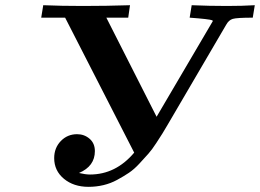

<svg xmlns="http://www.w3.org/2000/svg" viewBox="-20 -706 998 737"><path d="M138.2 -638.2 146 -686Q214.8 -683.1 297.9 -683.1Q388.7 -683.1 479 -686L472.2 -638.2H388.2L581.1 -257.8L796.9 -625L795.9 -626V-627.9Q782.7 -632.8 708 -638.2L715.8 -686Q783.7 -683.1 851.1 -683.1Q910.2 -683.1 958 -686L950.2 -638.2Q889.2 -638.2 873.5 -633.5Q857.9 -628.9 848.1 -610.8L639.2 -253.9Q637.2 -251 624 -228Q610.8 -205.1 603.5 -193.6Q596.2 -182.1 579.6 -156.5Q563 -130.9 549.6 -116Q536.1 -101.1 515.6 -78.6Q495.1 -56.2 474.6 -42.5Q454.1 -28.8 429.4 -15.4Q404.8 -2 377 4.6Q349.1 11.2 319.8 11.2Q262.7 11.2 225.3 -19.8Q188 -50.8 188 -99.1Q188 -138.2 213.4 -164.6Q238.8 -190.9 275.9 -190.9Q303.7 -190.9 324 -173.3Q344.2 -155.8 344.2 -126Q344.2 -67.9 283.2 -42Q308.1 -36.1 325.2 -36.1Q424.3 -36.1 495.1 -120.1L230 -638.2Z"/></svg>

Font: CMU Serif Extra
Style: BoldSlanted
Weight: 700
Italic angle: -9.46001°
Version: Version 0.7.0